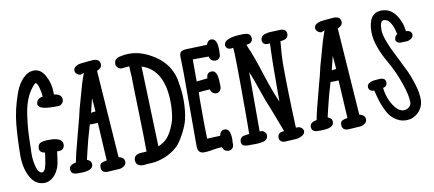

<svg xmlns="http://www.w3.org/2000/svg" viewBox="-60 -833 2376 1051"><g transform="rotate(-10 1128.0 -308.0)"><path d="M220 -161H213Q213 -160 208 -120Q202 -66 175.5 -34.5Q149 -3 115 -3Q67 -3 40 -49.5Q13 -96 11 -164V-176Q11 -252 19 -346Q23 -386 32.5 -428Q42 -470 58.5 -515.5Q75 -561 103 -590Q131 -619 165 -619Q203 -619 226.5 -575.5Q250 -532 250 -482V-471Q293 -465 293 -436Q293 -423 283.5 -413.5Q274 -404 262 -404H235Q158 -404 151 -431Q151 -465 187 -470Q187 -491 179 -520Q171 -549 161 -549Q159 -549 157 -547Q129 -519 111.5 -479Q94 -439 86.5 -384.5Q79 -330 77 -295.5Q75 -261 74 -199Q74 -198 73.5 -189.5Q73 -181 73 -170Q73 -132 83 -97Q93 -62 113 -62Q125 -62 132 -83.5Q139 -105 142.5 -133.5Q146 -162 147 -166Q119 -170 117 -192Q117 -216 132 -223.5Q147 -231 182 -231Q255 -231 255 -193Q255 -161 220 -161Z M364 -322 375 -369Q381 -388 391.5 -427.5Q402 -467 411.5 -498.5Q421 -530 432 -559Q414 -552 413 -552Q403 -552 393 -560.5Q383 -569 383 -580Q383 -594 395.5 -602Q408 -610 420.5 -612Q433 -614 457 -616H461Q462 -616 464 -616.5Q466 -617 474 -617.5Q482 -618 494 -619Q532 -619 532 -588Q532 -567 505 -557L539 -71Q571 -65 571 -40Q571 -26 558.5 -17Q546 -8 532 -7Q474 -3 466 -3Q432 -3 432 -34Q432 -51 442 -56.5Q452 -62 472 -65L460 -276Q451 -275 437 -275H415Q390 -192 377 -134L366 -87Q390 -79 390 -58Q390 -23 319 -23H302Q266 -23 266 -52Q266 -77 304 -83Q310 -121 347 -258ZM458 -340 452 -414Q434 -344 433 -337Z M686 -493Q686 -502 684 -522Q683 -531 683 -551L660 -549Q657 -549 641 -547Q630 -547 621 -554.5Q612 -562 610 -571V-580Q610 -595 621.5 -603.5Q633 -612 649 -614Q669 -619 696 -619Q754 -619 815.5 -584Q877 -549 906 -499Q930 -459 935 -413Q944 -366 944 -315Q944 -260 933 -211Q926 -181 906 -142Q886 -103 866 -79Q814 -26 735 -11Q724 -9 702.5 -8Q681 -7 670 -5H662Q624 -7 624 -39Q624 -69 661 -73L695 -75V-85Q695 -152 691 -288Q686 -460 686 -493ZM749 -538 764 -92Q792 -103 812 -123Q830 -142 845 -174Q860 -206 865 -233Q872 -272 872 -312Q872 -499 749 -538Z M1034 -87 1107 -90Q1113 -120 1137 -120Q1169 -120 1169 -60Q1169 -57 1168.5 -51Q1168 -45 1168 -43V-30Q1168 -19 1160.5 -11Q1153 -3 1142 -1Q1116 -1 1108 -21L1106 -27H1100Q1084 -27 1052 -21Q1025 -16 1005 -16Q970 -16 970 -56V-466Q970 -474 969.5 -488Q969 -502 969 -509Q968 -521 968 -554Q968 -573 975.5 -580Q983 -587 1004 -589Q1024 -590 1063 -591Q1102 -592 1122 -593Q1131 -618 1150 -618Q1183 -618 1183 -556V-548Q1183 -532 1182 -524Q1181 -516 1174 -508Q1167 -500 1153 -500Q1140 -500 1131 -508Q1122 -516 1121 -528H1032V-405Q1042 -406 1062 -408.5Q1082 -411 1093 -412V-416Q1095 -445 1123 -445Q1155 -445 1155 -373Q1155 -370 1155.5 -365Q1156 -360 1156 -358Q1156 -344 1148.5 -333.5Q1141 -323 1127 -323Q1104 -323 1095 -350Q1085 -350 1065 -348Q1045 -346 1033 -345Q1033 -338 1032.5 -324Q1032 -310 1032 -303V-253Q1032 -145 1034 -87Z M1324 -406V-76H1332Q1343 -76 1351 -68Q1359 -60 1360 -50Q1360 -27 1341 -19.5Q1322 -12 1287 -12H1247Q1212 -12 1212 -37Q1212 -51 1219 -58.5Q1226 -66 1233 -67.5Q1240 -69 1256 -71L1265 -72Q1266 -89 1266 -206Q1266 -526 1261 -552Q1260 -552 1257 -551.5Q1254 -551 1253 -551L1251 -550Q1249 -550 1247 -550Q1224 -550 1219 -572Q1219 -616 1331 -616Q1370 -616 1370 -586Q1370 -558 1335 -556Q1339 -543 1354 -510Q1373 -462 1400 -377Q1432 -277 1459 -218V-301Q1459 -457 1463 -541H1459L1457 -540Q1455 -540 1454 -540H1448Q1426 -540 1421 -562Q1421 -576 1427.5 -584.5Q1434 -593 1448 -597Q1462 -601 1472.5 -601.5Q1483 -602 1503 -603Q1522 -603 1531 -604Q1566 -604 1566 -575Q1566 -545 1522 -543Q1514 -460 1514 -420Q1514 -274 1523 -62H1534Q1544 -62 1553 -55Q1562 -48 1564 -37Q1564 -20 1547 -11Q1530 -2 1513.5 -0.5Q1497 1 1469 2Q1465 2 1459 2.5Q1453 3 1450 3Q1438 3 1429.5 -3.5Q1421 -10 1420 -21Q1420 -51 1446 -53Q1450 -53 1456 -55L1418 -155Q1414 -166 1402.5 -195Q1391 -224 1385 -238L1361 -306Q1339 -371 1324 -406Z M1702 -322 1713 -369Q1719 -388 1729.5 -427.5Q1740 -467 1749.5 -498.5Q1759 -530 1770 -559Q1752 -552 1751 -552Q1741 -552 1731 -560.5Q1721 -569 1721 -580Q1721 -594 1733.5 -602Q1746 -610 1758.5 -612Q1771 -614 1795 -616H1799Q1800 -616 1802 -616.5Q1804 -617 1812 -617.5Q1820 -618 1832 -619Q1870 -619 1870 -588Q1870 -567 1843 -557L1877 -71Q1909 -65 1909 -40Q1909 -26 1896.5 -17Q1884 -8 1870 -7Q1812 -3 1804 -3Q1770 -3 1770 -34Q1770 -51 1780 -56.5Q1790 -62 1810 -65L1798 -276Q1789 -275 1775 -275H1753Q1728 -192 1715 -134L1704 -87Q1728 -79 1728 -58Q1728 -23 1657 -23H1640Q1604 -23 1604 -52Q1604 -77 1642 -83Q1648 -121 1685 -258ZM1796 -340 1790 -414Q1772 -344 1771 -337Z M2208 -477H2217Q2237 -473 2240 -455Q2240 -439 2227.5 -431Q2215 -423 2203.5 -422Q2192 -421 2170 -421Q2148 -421 2142 -439Q2142 -460 2158 -470Q2140 -558 2098 -558Q2077 -558 2077 -506Q2077 -458 2140 -338Q2167 -285 2180.5 -256Q2194 -227 2208.5 -180Q2223 -133 2223 -97Q2223 -55 2194.5 -26Q2166 3 2126 3Q2098 3 2075 -10.5Q2052 -24 2038 -42Q2024 -60 2011.5 -89Q1999 -118 1994 -136.5Q1989 -155 1982 -182L1981 -187Q1950 -189 1950 -213Q1950 -225 1960.5 -232Q1971 -239 1981 -241Q1991 -243 2009 -244Q2018 -244 2022 -245Q2054 -245 2054 -220Q2054 -198 2031 -193Q2033 -168 2043.5 -137.5Q2054 -107 2075.5 -80Q2097 -53 2122 -53Q2138 -53 2151 -64Q2164 -75 2164 -90Q2164 -130 2140 -198.5Q2116 -267 2085 -321Q2021 -430 2021 -505Q2021 -612 2096 -612Q2144 -612 2173.5 -570.5Q2203 -529 2208 -477Z"/></g></svg>

Font: Because We Build
Style: Regular
Weight: 400
Designer: Liz Wetzel, Aaron Williamson, Russ McMullin
Foundry: Red Hat
Version: Version 1.000